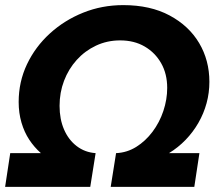

<svg xmlns="http://www.w3.org/2000/svg" viewBox="-27 -731 848 751"><path d="M-7 0 13 -132H133Q107 -155 87.5 -184.5Q68 -214 57 -251.5Q46 -289 46 -332Q46 -411 78.5 -479.5Q111 -548 168 -600Q225 -652 298.5 -681.5Q372 -711 455 -711Q561 -711 636.5 -670.5Q712 -630 752 -562.5Q792 -495 792 -411Q792 -368 781 -327.5Q770 -287 749 -250.5Q728 -214 699 -184Q670 -154 634 -132H753L733 0H406L427 -132Q470 -134 506 -156.5Q542 -179 569.5 -215.5Q597 -252 612 -297Q627 -342 627 -387Q627 -442 603.5 -483.5Q580 -525 539 -549Q498 -573 443 -573Q392 -573 348.5 -552.5Q305 -532 273 -496.5Q241 -461 223.5 -415Q206 -369 206 -317Q206 -265 223.5 -224.5Q241 -184 273 -159.5Q305 -135 347 -132L326 0Z"/></svg>

Font: MuseoModerno
Style: Bold Italic
Weight: 700
Italic angle: -9°
Designer: Pablo Cosgaya, Héctor Gatti, Marcela Romero, and the Authors of The MuseoModerno Project.
Foundry: Omnibus-Type Team
Version: Version 1.003